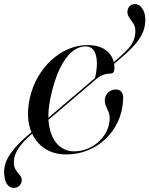

<svg xmlns="http://www.w3.org/2000/svg" viewBox="-55 -759 743 956"><path d="M86.5 -88 535 -470Q567 -497.5 585.5 -519Q604 -540.5 611.5 -561.2Q619 -582 619 -606.5Q618.5 -627 609 -641.8Q599.5 -656.5 589.8 -669.8Q580 -683 579.5 -698.5Q579.5 -715.5 589.2 -727Q599 -738.5 617 -739Q636.5 -739.5 652.2 -718.5Q668 -697.5 668.5 -662.5Q669 -631 658 -602.2Q647 -573.5 621.8 -543Q596.5 -512.5 553.5 -475.5L106 -94Q75.5 -68.5 55 -44.2Q34.5 -20 24.2 3Q14 26 14 49.5Q14.5 73.5 24 87.5Q33.5 101.5 43.2 112.5Q53 123.5 53.5 137.5Q53.5 152.5 43 164.2Q32.5 176 14 176.5Q-7.5 177 -20.8 157Q-34 137 -34.5 97Q-35 53 -3.8 7.5Q27.5 -38 86.5 -88ZM491 -163.5Q492.5 -183.5 485.8 -200Q479 -216.5 472.2 -232.2Q465.5 -248 467 -265.5Q468 -276.5 474.8 -287.5Q481.5 -298.5 493.8 -306Q506 -313.5 522.5 -313.5Q540 -313.5 550 -301Q560 -288.5 558 -264Q555.5 -204 532.2 -153.8Q509 -103.5 470.2 -67Q431.5 -30.5 381.5 -10.2Q331.5 10 274.5 10Q207 10 159.8 -25.2Q112.5 -60.5 94 -122.8Q75.5 -185 92.5 -266Q105.5 -327 134.2 -376.2Q163 -425.5 202.2 -461Q241.5 -496.5 287.2 -515.5Q333 -534.5 381 -534.5Q428.5 -534.5 458.8 -517.8Q489 -501 502.8 -473.8Q516.5 -446.5 514.5 -414.5Q514 -404 509.5 -398.5Q505 -393 498.5 -393Q475 -393 455.8 -385Q436.5 -377 413.5 -357Q416.5 -364.5 420.5 -381Q424.5 -397.5 427 -426.5Q430 -474 416 -501Q402 -528 371.5 -528Q335 -528 301.8 -499.8Q268.5 -471.5 241.8 -415.2Q215 -359 197 -275Q178.5 -187 190.8 -126.8Q203 -66.5 236 -36Q269 -5.5 313 -5.5Q350 -5.5 381.8 -18.8Q413.5 -32 437.5 -54.5Q461.5 -77 475.5 -105.2Q489.5 -133.5 491 -163.5Z"/></svg>

Font: Fraunces 120pt
Style: Italic
Weight: 400
Italic angle: -16°
Version: Version 1.000;[b76b70a41]